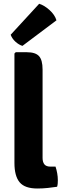

<svg xmlns="http://www.w3.org/2000/svg" viewBox="-20 -1020 353 1044"><path d="M282 -114Q287.5 -97.5 291 -78.2Q294.5 -59 294.5 -40Q294.5 -31.5 293.8 -22Q293 -12.5 290.5 -4.5Q268 -1 240 2Q212 5 183 5Q115 5 86.8 -28.8Q58.5 -62.5 58.5 -134V-729L65.5 -736H126.5Q172.5 -736 192 -715Q211.5 -694 211.5 -642V-161.5Q211.5 -138.5 221.5 -126.2Q231.5 -114 254.5 -114ZM193 -999.5Q221 -991 249.5 -965.2Q278 -939.5 287 -909.5L102 -770.5Q82.5 -776.5 64.2 -793Q46 -809.5 38 -831Z"/></svg>

Font: Signika Light
Style: Bold
Weight: 700
Version: Version 2.003;gftools[0.9.32]